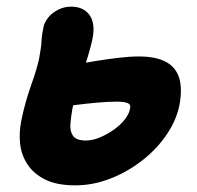

<svg xmlns="http://www.w3.org/2000/svg" viewBox="-20 -548 593 578"><path d="M207 10Q151 10 116 -7.5Q81 -25 62.5 -53.5Q44 -82 40.5 -116Q37 -150 44 -184Q55 -239 73.5 -291Q92 -343 98 -373Q104 -405 105 -424.5Q106 -444 111 -467Q114 -481 125 -495Q136 -509 154.5 -518.5Q173 -528 194 -528Q232 -528 250 -502Q268 -476 258 -429Q253 -406 244.5 -378Q236 -350 227 -321Q218 -292 210 -266.5Q202 -241 198 -221Q194 -198 192 -176Q190 -154 199.5 -139.5Q209 -125 239 -125Q258 -125 280 -134Q302 -143 322.5 -157.5Q343 -172 356.5 -189.5Q370 -207 372 -224Q374 -234 363.5 -238Q353 -242 332 -242Q306 -242 272 -239Q238 -236 207.5 -232Q177 -228 163 -227Q143 -227 126 -232Q109 -237 99.5 -250Q90 -263 94 -284Q100 -312 118 -322.5Q136 -333 165 -342Q180 -347 207.5 -353Q235 -359 269 -364.5Q303 -370 337 -374Q371 -378 398 -378Q449 -378 479 -362Q509 -346 519 -314.5Q529 -283 521 -236Q513 -190 483.5 -145.5Q454 -101 409.5 -66Q365 -31 312.5 -10.5Q260 10 207 10Z"/></svg>

Font: Shantell Sans Light
Style: Bold Italic
Weight: 700
Italic angle: -11°
Version: Version 1.011;[c5ecc13dd]